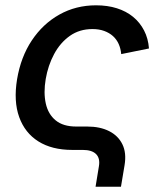

<svg xmlns="http://www.w3.org/2000/svg" viewBox="-20 -570 610 730"><path d="M343.3 140.1 356 62.5Q361.3 32.2 345.5 16.1Q329.6 0 294.9 0H254.4Q177.7 0 126.2 -32.2Q74.7 -64.5 53 -124.8Q31.2 -185.1 44.9 -268.6Q59.1 -353.5 101.1 -416.5Q143.1 -479.5 205.8 -514.6Q268.6 -549.8 345.2 -549.8Q388.7 -549.8 424.3 -538.6Q460 -527.3 486.1 -505.9Q512.2 -484.4 527.8 -454.1Q543.5 -423.8 546.4 -385.7L440.9 -364.3Q439 -385.3 431.2 -402.8Q423.3 -420.4 409.4 -432.9Q395.5 -445.3 376 -452.4Q356.4 -459.5 331.5 -459.5Q282.2 -459.5 245.6 -433.6Q209 -407.7 185.8 -364.5Q162.6 -321.3 153.8 -269.5Q145 -217.3 154.1 -176.5Q163.1 -135.7 191.7 -112.3Q220.2 -88.9 269.5 -88.9H311.5Q360.4 -88.9 394.8 -71.5Q429.2 -54.2 445.3 -21.5Q461.4 11.2 453.6 58.1L439.9 140.1Z"/></svg>

Font: Inter 16pt Medium
Style: Italic
Weight: 500
Italic angle: -9.3988°
Version: Version 4.001;git-66647c0bb